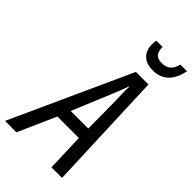

<svg xmlns="http://www.w3.org/2000/svg" viewBox="-340 -1002 1081 1081"><g transform="rotate(45 200.5 -461.0)"><path d="M324 -789C399 -789 446 -834 464 -922H411C399 -875 375 -854 330 -854C287 -854 270 -875 270 -922H220C218 -913 217 -902 217 -891C217 -828 254 -789 324 -789ZM-63 0H28L128 -226H299L307 0H391L363 -716H263ZM159 -301 250 -520C268 -562 282 -599 293 -630H296C294 -599 295 -559 297 -521L299 -301Z"/></g></svg>

Font: Noto Sans Condensed
Style: Italic
Weight: 400
Width: 3
Italic angle: -12°
Designer: Monotype Design Team
Foundry: Monotype Imaging Inc.
Version: Version 2.013